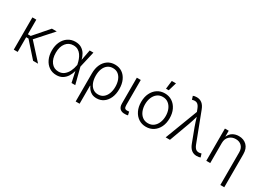

<svg xmlns="http://www.w3.org/2000/svg" viewBox="-11 -1685 3869 2814"><g transform="rotate(30 1923.5 -278.5)"><path d="M149.9 -545.9V-298.3H198.2L413.6 -545.9H495.6L249 -270.5L494.6 0H410.6L189 -249H149.9V0H83.5V-545.9Z M808.1 11.7Q737.8 11.7 684.6 -24.4Q631.3 -60.5 601.8 -124.3Q572.3 -188 572.3 -271Q572.3 -354 602.8 -417.5Q633.3 -481 687 -516.8Q740.7 -552.7 810.5 -552.7Q873 -552.7 915.3 -526.6Q957.5 -500.5 982.7 -458.3Q1007.8 -416 1019.5 -367.7L1053.2 -545.9H1116.2L1053.7 -272.9L1124 0H1061L1022 -180.2Q1008.3 -127.9 981 -84.5Q953.6 -41 910.9 -14.6Q868.2 11.7 808.1 11.7ZM1001.5 -273.9 999 -283.7Q991.7 -320.3 978.3 -357.2Q964.8 -394 943.1 -424.8Q921.4 -455.6 889.4 -474.1Q857.4 -492.7 812.5 -492.7Q733.9 -492.7 686.5 -432.1Q639.2 -371.6 639.2 -270.5Q639.2 -169.4 685.3 -108.9Q731.4 -48.3 809.1 -48.3Q865.2 -48.3 904.1 -79.3Q942.9 -110.4 966.3 -158.9Q989.7 -207.5 999 -260.3Z M1249 204.1V-272Q1249 -356.4 1277.8 -419.4Q1306.6 -482.4 1358.6 -517.8Q1410.6 -553.2 1481 -553.2Q1551.3 -553.2 1603.3 -518.1Q1655.3 -482.9 1683.8 -419.7Q1712.4 -356.4 1712.4 -272Q1712.4 -187.5 1684.3 -123.8Q1656.2 -60.1 1606 -24.2Q1555.7 11.7 1488.8 11.7Q1439.5 11.7 1406 -6.1Q1372.6 -23.9 1352.1 -50.3Q1331.5 -76.7 1320.8 -102.1H1315.4V204.1ZM1479.5 -48.3Q1532.7 -48.3 1569.8 -77.9Q1606.9 -107.4 1626.2 -158.2Q1645.5 -209 1645.5 -272.5Q1645.5 -334.5 1626.7 -384.5Q1607.9 -434.6 1571.3 -463.9Q1534.7 -493.2 1480.5 -493.2Q1428.2 -493.2 1391.1 -465.1Q1354 -437 1334.2 -387.2Q1314.5 -337.4 1314.5 -272.5Q1314.5 -207.5 1334 -157Q1353.5 -106.4 1390.4 -77.4Q1427.2 -48.3 1479.5 -48.3Z M1969.7 2.9Q1912.6 6.3 1881.8 -22.2Q1851.1 -50.8 1851.1 -109.4V-545.9H1917.5V-124Q1917.5 -82.5 1931.4 -68.4Q1945.3 -54.2 1976.6 -57.1Q1986.8 -57.1 1991.5 -57.9Q1996.1 -58.6 2001.5 -60.1L2015.1 -3.4Q2006.3 -1 1994.4 1Q1982.4 2.9 1969.7 2.9Z M2324.2 11.7Q2252.9 11.7 2198.7 -24.2Q2144.5 -60.1 2113.8 -123.5Q2083 -187 2083 -270Q2083 -354 2113.8 -417.7Q2144.5 -481.4 2198.7 -517.3Q2252.9 -553.2 2324.2 -553.2Q2395 -553.2 2449.5 -517.3Q2503.9 -481.4 2534.7 -417.7Q2565.4 -354 2565.4 -270Q2565.4 -187 2534.7 -123.5Q2503.9 -60.1 2449.5 -24.2Q2395 11.7 2324.2 11.7ZM2324.2 -48.3Q2380.4 -48.3 2419.2 -78.6Q2458 -108.9 2478.5 -159.2Q2499 -209.5 2499 -270Q2499 -331.1 2478.5 -381.6Q2458 -432.1 2418.9 -462.6Q2379.9 -493.2 2324.2 -493.2Q2268.6 -493.2 2229.7 -462.6Q2190.9 -432.1 2170.4 -381.6Q2149.9 -331.1 2149.9 -270Q2149.9 -209.5 2170.2 -159.2Q2190.4 -108.9 2229.5 -78.6Q2268.6 -48.3 2324.2 -48.3ZM2301.8 -620.1 2318.8 -760.7H2389.6L2348.1 -620.1Z M2654.3 0 2864.3 -551.3 2848.1 -594.2Q2825.7 -652.8 2794.9 -668.5Q2764.2 -684.1 2719.7 -671.4L2712.4 -669.4L2694.3 -726.6Q2718.8 -737.8 2757.3 -737.8Q2808.6 -737.8 2845.9 -709Q2883.3 -680.2 2906.7 -618.7L3091.8 -133.8Q3113.8 -75.7 3144.8 -59.3Q3175.8 -43 3220.2 -56.2L3227.5 -58.1L3245.6 -1Q3234.9 3.9 3218.3 7.1Q3201.7 10.3 3182.1 10.3Q3131.3 10.3 3094.2 -18.6Q3057.1 -47.4 3033.7 -108.9L2945.3 -343.3Q2931.2 -380.9 2920.2 -416.7Q2909.2 -452.6 2898.4 -488.8Q2887.7 -453.1 2877 -416.5Q2866.2 -379.9 2852.5 -343.3L2726.6 0Z M3408.2 -340.3V0H3341.8V-545.9H3405.8L3406.2 -445.3Q3431.2 -502 3476.1 -527.6Q3521 -553.2 3576.7 -553.2Q3659.7 -553.2 3711.7 -501.7Q3763.7 -450.2 3763.7 -353V204.1H3697.3V-348.1Q3697.3 -415 3659.7 -453.9Q3622.1 -492.7 3559.1 -492.7Q3494.6 -492.7 3451.4 -451.7Q3408.2 -410.6 3408.2 -340.3Z"/></g></svg>

Font: Inter Light
Style: Regular
Weight: 300
Designer: Rasmus Andersson
Foundry: rsms
Version: Version 4.000;git-a52131595